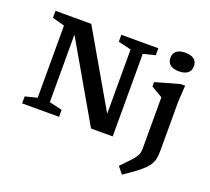

<svg xmlns="http://www.w3.org/2000/svg" viewBox="-157 -939 1500 1374"><g transform="rotate(20 593.0 -252.0)"><path d="M146 -76V-625.5L53 -651V-704H325.5L685 -82L652.5 -51.5V-628L554.5 -651V-704H836V-651L745 -628V0.5H580L209.5 -641L238.5 -646V-76L336.5 -53V0H55V-53ZM1030 -599Q988.5 -599 964.5 -617Q940.5 -635 940.5 -670Q940.5 -705.5 964.5 -723Q988.5 -740.5 1030 -740.5Q1072 -740.5 1095.8 -723Q1119.5 -705.5 1119.5 -670Q1119.5 -635 1095.8 -617Q1072 -599 1030 -599ZM976.5 -381.5Q971 -385.5 956 -394.2Q941 -403 923.2 -413.2Q905.5 -423.5 890 -432.5V-466L1073 -518H1108L1100.5 -394.5V-20Q1100.5 11 1096.5 35Q1092.5 59 1081 80Q1069.5 101 1047.5 123.2Q1025.5 145.5 989.8 172.2Q954 199 900.5 235L858.5 183Q901 140 925 114Q949 88 960 70.8Q971 53.5 973.8 38.5Q976.5 23.5 976.5 2Z"/></g></svg>

Font: Newsreader 7pt Medium
Style: Regular
Weight: 500
Designer: Hugues Gentile
Foundry: Production Type
Version: Version 1.003